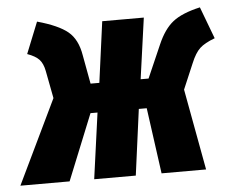

<svg xmlns="http://www.w3.org/2000/svg" viewBox="-70 -602 791 653"><g transform="rotate(-5 325.0 -275.5)"><path d="M676 -442Q641 -429 624.5 -413.5Q608 -398 594 -364L557 -277L608 0H456L425 -225H398L368 0H226L257 -225H233L142 0H-26L112 -287L94 -381Q89 -407 76.5 -420.5Q64 -434 36 -444L79 -551Q151 -531 183 -504.5Q215 -478 224 -423L242 -325H272L300 -533H442L413 -325H440L489 -437Q511 -488 542 -512.5Q573 -537 635 -551Z"/></g></svg>

Font: Fira Sans Extra Condensed ExtraBold
Style: Italic
Weight: 800
Width: 3
Italic angle: -8°
Designer: Carrois Corporate & Edenspiekermann AG
Foundry: Carrois Corporate GbR & Edenspiekermann AG
Version: Version 4.203